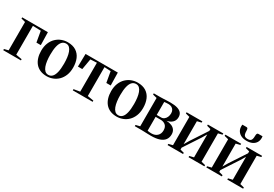

<svg xmlns="http://www.w3.org/2000/svg" viewBox="35 -1631 3625 2544"><g transform="rotate(30 1847.0 -359.0)"><path d="M11.5 0V-18.5L74.5 -34.5V-468L11.5 -484V-502.5H404.5L409 -307H342L313 -472.5L190.5 -476V-34.5L282 -18.5V0Z M450 -245.5Q450 -314 471 -365.2Q492 -416.5 527.8 -450.8Q563.5 -485 608.2 -502.2Q653 -519.5 700 -519.5Q778.5 -519.5 829.5 -486.8Q880.5 -454 905 -396Q929.5 -338 929.5 -263Q929.5 -194.5 908.5 -143Q887.5 -91.5 852.2 -57.2Q817 -23 772.5 -5.8Q728 11.5 681 11.5Q623 11.5 579.5 -7.2Q536 -26 507.5 -60.2Q479 -94.5 464.5 -141.8Q450 -189 450 -245.5ZM690.5 -15Q726 -15 750.2 -40.5Q774.5 -66 786.8 -118Q799 -170 799 -248.5Q799 -297 793.5 -341Q788 -385 775.5 -419.2Q763 -453.5 742.5 -473.2Q722 -493 691.5 -493Q655 -493 630.2 -467.8Q605.5 -442.5 593 -390.8Q580.5 -339 580.5 -259Q580.5 -210.5 586.2 -166.5Q592 -122.5 604.8 -88.2Q617.5 -54 638.5 -34.5Q659.5 -15 690.5 -15Z M1075.5 0V-18.5L1169.5 -34.5V-476.5L1072 -471.5L1043.5 -307H977L981 -502.5H1474.5L1478.5 -307H1411.5L1382.5 -471.5L1285.5 -476.5V-34.5L1379.5 -18.5V0Z M1520.5 -245.5Q1520.5 -314 1541.5 -365.2Q1562.5 -416.5 1598.2 -450.8Q1634 -485 1678.8 -502.2Q1723.5 -519.5 1770.5 -519.5Q1849 -519.5 1900 -486.8Q1951 -454 1975.5 -396Q2000 -338 2000 -263Q2000 -194.5 1979 -143Q1958 -91.5 1922.8 -57.2Q1887.5 -23 1843 -5.8Q1798.5 11.5 1751.5 11.5Q1693.5 11.5 1650 -7.2Q1606.5 -26 1578 -60.2Q1549.5 -94.5 1535 -141.8Q1520.5 -189 1520.5 -245.5ZM1761 -15Q1796.5 -15 1820.8 -40.5Q1845 -66 1857.2 -118Q1869.5 -170 1869.5 -248.5Q1869.5 -297 1864 -341Q1858.5 -385 1846 -419.2Q1833.5 -453.5 1813 -473.2Q1792.5 -493 1762 -493Q1725.5 -493 1700.8 -467.8Q1676 -442.5 1663.5 -390.8Q1651 -339 1651 -259Q1651 -210.5 1656.8 -166.5Q1662.5 -122.5 1675.2 -88.2Q1688 -54 1709 -34.5Q1730 -15 1761 -15Z M2271.5 4Q2246.5 4 2219.8 3Q2193 2 2168 1Q2143 0 2124 0H2024.5V-18.5L2087.5 -34.5V-468L2024.5 -484V-502.5H2125.5Q2145.5 -502.5 2171 -503.8Q2196.5 -505 2224 -506.2Q2251.5 -507.5 2277.5 -507.5Q2342.5 -507.5 2384.8 -494.8Q2427 -482 2447.5 -456.8Q2468 -431.5 2468 -393.5Q2468 -343 2437.2 -312.8Q2406.5 -282.5 2353 -271.5Q2399.5 -269.5 2432.8 -255.2Q2466 -241 2484.2 -214.2Q2502.5 -187.5 2502.5 -149Q2502.5 -100.5 2478.2 -66.5Q2454 -32.5 2403 -14.2Q2352 4 2271.5 4ZM2262 -26.5Q2317.5 -26.5 2350.2 -57.8Q2383 -89 2383 -140.5Q2383 -193.5 2353.5 -219.2Q2324 -245 2278.5 -245H2201.5V-33Q2208.5 -31 2218.2 -29.8Q2228 -28.5 2239.2 -27.5Q2250.5 -26.5 2262 -26.5ZM2201.5 -274H2268.5Q2295 -274 2315 -289.8Q2335 -305.5 2346 -331.2Q2357 -357 2357 -387.5Q2357 -414 2346 -434.2Q2335 -454.5 2314.5 -465.8Q2294 -477 2265.5 -477Q2247 -477 2230.5 -475.8Q2214 -474.5 2201.5 -472.5Z M2526 0V-18.5L2589 -34.5V-468L2526.5 -484V-502.5H2768V-484L2704 -468V-117L2749.5 -193.5L2911 -439.5V-468L2852 -484V-502.5H3088.5V-484L3026 -468V-34.5L3089 -18.5V0H2846.5V-18.5L2911 -34.5V-385.5L2865.5 -309L2704 -63V-34.5L2763 -18.5V0Z M3119 0V-18.5L3182 -34.5V-468L3119.5 -484V-502.5H3361V-484L3297 -468V-117L3342.5 -193.5L3504 -439.5V-468L3445 -484V-502.5H3681.5V-484L3619 -468V-34.5L3682 -18.5V0H3439.5V-18.5L3504 -34.5V-385.5L3458.5 -309L3297 -63V-34.5L3356 -18.5V0ZM3312.5 -730Q3327.5 -730 3332.2 -717.2Q3337 -704.5 3337 -683.5Q3337 -653.5 3343 -634.8Q3349 -616 3363.5 -607.8Q3378 -599.5 3403 -599.5Q3428.5 -599.5 3442.8 -607.8Q3457 -616 3463 -634.8Q3469 -653.5 3469 -683.5Q3469 -704.5 3474 -717.2Q3479 -730 3494 -730H3557Q3558 -723.5 3558.5 -716.8Q3559 -710 3559 -703Q3559 -663.5 3540.5 -634Q3522 -604.5 3487 -588Q3452 -571.5 3403 -571.5Q3354 -571.5 3319.2 -588Q3284.5 -604.5 3265.8 -634Q3247 -663.5 3247 -703Q3247 -710 3247.5 -716.8Q3248 -723.5 3249 -730Z"/></g></svg>

Font: Merriweather 144pt SemiBold
Style: Regular
Weight: 600
Version: Version 2.100